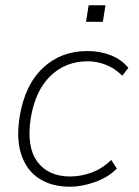

<svg xmlns="http://www.w3.org/2000/svg" viewBox="-20 -702 527 730"><path d="M246 8Q177 8 129 -23Q81 -54 61 -114Q41 -174 55 -260Q75 -380 143.5 -444Q212 -508 312 -508Q360 -508 401 -492Q442 -476 468 -444L445 -414Q416 -443 381.5 -456Q347 -469 314 -469Q229 -469 171.5 -413Q114 -357 97 -253Q80 -145 121.5 -88Q163 -31 247 -31Q286 -31 327 -45.5Q368 -60 403 -94L424 -61Q392 -28 341.5 -10Q291 8 246 8ZM307 -619 317 -682H381L371 -619Z"/></svg>

Font: Mulish ExtraLight
Style: Italic
Weight: 200
Italic angle: -9°
Designer: Vernon Adams
Foundry: Vernon Adams
Version: Version 3.603